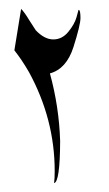

<svg xmlns="http://www.w3.org/2000/svg" viewBox="-20 -495 243 430"><path d="M155.8 -472.7H157.2Q160.2 -470.2 160.2 -454.6Q160.2 -439 144.5 -389.6Q128.9 -340.8 91.8 -330.6Q112.3 -255.9 114.7 -179.2Q114.3 -86.9 101.1 -85Q102.5 -94.7 102.5 -111.8Q102.5 -228 44.9 -333.5Q28.8 -361.3 12.2 -382.3L27.3 -475.1Q34.7 -467.8 45.9 -449.2L60.1 -427.2Q79.6 -406.7 99.4 -406.7Q119.1 -406.7 133.1 -423.8Q147 -440.9 151.4 -456.5Z"/></svg>

Font: AMoshref-Thulth
Style: Regular
Weight: 400
Designer: Ali Moshref
Foundry: Ali Moshref
Version: Version 0.1